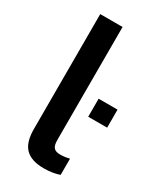

<svg xmlns="http://www.w3.org/2000/svg" viewBox="-176 -738 681 811"><g transform="rotate(30 164.0 -332.0)"><path d="M181.2 9.8Q121.1 9.8 92 -19.3Q63 -48.3 63 -112.8V-673.8H171.9V-123Q171.9 -96.2 181.4 -85.7Q190.9 -75.2 211.9 -75.2Q235.4 -75.2 257.8 -81.1V-2Q224.6 9.8 181.2 9.8ZM235.8 -272.9V-360.8H328.1V-272.9Z"/></g></svg>

Font: Kanit
Style: Regular
Weight: 400
Designer: Katatrad Team
Foundry: CadsonDemak
Version: Version 1.000;PS 001.000;hotconv 1.0.88;makeotf.lib2.5.64775